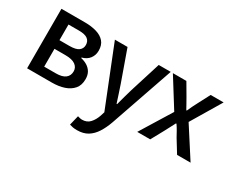

<svg xmlns="http://www.w3.org/2000/svg" viewBox="-114 -930 1846 1540"><g transform="rotate(30 808.5 -160.5)"><path d="M87 0V-551H305Q365 -551 412.5 -537Q460 -523 487 -492Q514 -461 514 -409Q514 -367 490.5 -336Q467 -305 422 -293V-288Q454 -281 480 -265Q506 -249 521.5 -223Q537 -197 537 -158Q537 -102 507.5 -67.5Q478 -33 428.5 -16.5Q379 0 316 0ZM199 -325H291Q351 -325 376.5 -344.5Q402 -364 402 -397Q402 -432 377 -451Q352 -470 296 -470H199ZM199 -80H306Q366 -80 394.5 -102.5Q423 -125 423 -165Q423 -201 393 -223Q363 -245 301 -245H199Z M681 230Q659 230 642.5 227Q626 224 611 219L633 129Q641 131 652 134Q663 137 674 137Q719 137 746 107.5Q773 78 788 34L800 -4L582 -551H699L800 -267Q813 -230 825.5 -190.5Q838 -151 851 -112H856Q866 -150 877 -190Q888 -230 899 -267L988 -551H1099L897 33Q876 92 847.5 136.5Q819 181 779 205.5Q739 230 681 230Z M1107 0 1284 -287 1119 -551H1244L1309 -440Q1322 -417 1335 -394Q1348 -371 1361 -347H1366Q1376 -371 1387.5 -394Q1399 -417 1411 -440L1469 -551H1589L1424 -275L1601 0H1476L1404 -117Q1391 -141 1377 -166Q1363 -191 1347 -214H1342Q1330 -191 1317 -166.5Q1304 -142 1291 -117L1227 0Z"/></g></svg>

Font: Noto Sans SC Medium
Style: Regular
Weight: 500
Designer: Ryoko NISHIZUKA  (kana, bopomofo & ideographs); Paul D. Hunt (Latin, Greek & Cyrillic); Sandoll Communications , Soo-you
Foundry: Adobe
Version: Version 2.004-H2;hotconv 1.0.118;makeotfexe 2.5.65603